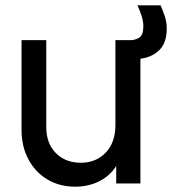

<svg xmlns="http://www.w3.org/2000/svg" viewBox="-20 -690 657 722"><path d="M263 12Q204 12 158.5 -15Q113 -42 87 -90.5Q61 -139 61 -202V-539H154V-212Q154 -151 190 -114.5Q226 -78 284 -78Q341 -78 377.5 -116Q414 -154 414 -220V-539H471Q488 -539 503.5 -548.5Q519 -558 519 -591Q519 -610 512.5 -630Q506 -650 497 -670H584Q593 -649 600 -628Q607 -607 607 -582Q607 -530 580 -502.5Q553 -475 508 -469V0H417V-66Q394 -29 353.5 -8.5Q313 12 263 12Z"/></svg>

Font: Pitagon Sans Text Medium
Style: Regular
Weight: 500
Designer: Travis Tran
Foundry: Pitagon
Version: Version 1.000; ttfautohint (v1.8.4.7-5d5b);gftools[0.9.26]